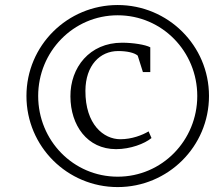

<svg xmlns="http://www.w3.org/2000/svg" viewBox="-20 -781 903 776"><path d="M86.9 -393.1C86.9 -188.5 252.4 -24.9 455.6 -24.9C658.7 -24.9 824.7 -188.5 824.7 -393.1C824.7 -597.2 658.7 -760.7 455.6 -760.7C252.4 -760.7 86.9 -597.2 86.9 -393.1ZM134.3 -393.1C134.3 -572.3 276.4 -719.2 455.6 -719.2C635.3 -719.2 777.3 -572.8 777.3 -393.1C777.3 -213.9 635.3 -66.9 455.6 -66.9C276.4 -66.9 134.3 -212.9 134.3 -393.1ZM264.6 -391.1C265.1 -274.4 332.5 -178.2 449.2 -178.2C507.3 -178.2 564.5 -200.2 592.3 -223.1L580.6 -250C555.2 -234.9 513.2 -218.3 466.3 -218.3C398.9 -218.3 324.7 -277.8 325.2 -414.1C325.7 -517.1 384.3 -574.7 457.5 -574.7C492.2 -574.7 522.5 -568.4 536.6 -556.2L557.6 -489.7H587.4V-589.8C567.4 -600.6 517.1 -608.4 473.1 -608.4C342.3 -608.4 263.7 -508.3 264.6 -391.1Z"/></svg>

Font: Merriweather
Style: Light Italic
Weight: 300
Italic angle: -7.5°
Designer: Eben Sorkin
Foundry: Eben Sorkin
Version: Version 1.001